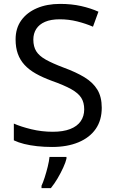

<svg xmlns="http://www.w3.org/2000/svg" viewBox="-20 -744 589 985"><path d="M502 -191Q502 -127 471 -82.5Q440 -38 382.5 -14Q325 10 247 10Q207 10 170.5 6Q134 2 104 -5.5Q74 -13 51 -24V-110Q87 -94 140.5 -81Q194 -68 251 -68Q304 -68 340 -82Q376 -96 394 -122Q412 -148 412 -183Q412 -218 397 -242Q382 -266 345.5 -286.5Q309 -307 244 -330Q198 -347 163.5 -366.5Q129 -386 106 -411Q83 -436 71.5 -468Q60 -500 60 -542Q60 -599 89 -639.5Q118 -680 169.5 -702Q221 -724 288 -724Q347 -724 396 -713Q445 -702 485 -684L457 -607Q420 -623 376.5 -634Q333 -645 286 -645Q241 -645 211 -632Q181 -619 166 -595.5Q151 -572 151 -541Q151 -505 166 -481Q181 -457 215 -438Q249 -419 307 -397Q370 -374 413.5 -347.5Q457 -321 479.5 -284Q502 -247 502 -191ZM321 70Q317 88 304.5 115.5Q292 143 275.5 171Q259 199 241 221H193V209Q201 192 209.5 165.5Q218 139 225 110.5Q232 82 234 61H321Z"/></svg>

Font: Noto Sans Cham
Style: Regular
Weight: 400
Designer: Monotype Design Team
Foundry: Monotype Imaging Inc.
Version: Version 2.002